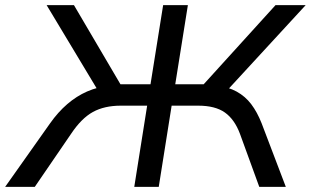

<svg xmlns="http://www.w3.org/2000/svg" viewBox="-45 -725 1206 745"><path d="M-25 0 149 -246Q180 -290 216 -321Q252 -352 293 -370Q334 -388 382 -393L341 -364L136 -705H242L433 -380L414 -398H539L588 -705H684L635 -398H764L729 -380L1024 -705H1141L827 -364L794 -393Q840 -388 873.5 -369.5Q907 -351 930 -320.5Q953 -290 970 -247L1064 0H961L886 -206Q865 -262 827.5 -288.5Q790 -315 724 -315H621L571 0H476L526 -315H424Q360 -315 315.5 -290.5Q271 -266 231 -206L90 0Z"/></svg>

Font: Nunito Sans 7pt SemiExpanded
Style: Italic
Weight: 400
Width: 6
Italic angle: -9°
Designer: Vernon Adams
Foundry: Vernon Adams
Version: Version 3.101;gftools[0.9.27]